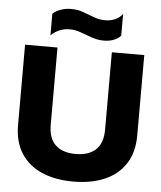

<svg xmlns="http://www.w3.org/2000/svg" viewBox="-57 -890 799 950"><g transform="rotate(5 342.0 -415.0)"><path d="M432 -698Q401 -698 371.5 -708.5Q342 -719 314.5 -729Q287 -739 261 -739Q232 -739 208.5 -729Q185 -719 167 -701V-808Q181 -822 205.5 -831Q230 -840 258 -840Q290 -840 318 -830Q346 -820 373 -809.5Q400 -799 429 -799Q459 -799 481 -809.5Q503 -820 516 -838V-730Q506 -717 483.5 -707.5Q461 -698 432 -698ZM342 10Q252 10 185.5 -19Q119 -48 82.5 -105Q46 -162 46 -245V-644H207V-260Q207 -193 242 -160Q277 -127 342 -127Q407 -127 442 -160Q477 -193 477 -260V-644H638V-245Q638 -162 601.5 -105Q565 -48 498.5 -19Q432 10 342 10Z"/></g></svg>

Font: Kanit SemiBold
Style: Regular
Weight: 600
Designer: Katatrad Team
Foundry: CadsonDemak
Version: Version 2.000; ttfautohint (v1.8.3)